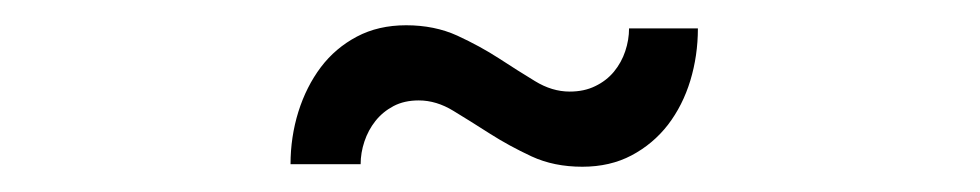

<svg xmlns="http://www.w3.org/2000/svg" viewBox="-20 -904 776 152"><path d="M431 -831.5Q442.5 -831.5 451.2 -835.8Q460 -840 466 -847.2Q472 -854.5 475 -863.5Q478 -872.5 478 -881.5H532.5Q532.5 -860 526.5 -840.2Q520.5 -820.5 508.8 -805.2Q497 -790 480 -781Q463 -772 441 -772Q418.5 -772 400.8 -780.2Q383 -788.5 367.8 -798.2Q352.5 -808 339 -816.2Q325.5 -824.5 311.5 -824.5Q300 -824.5 291.5 -820Q283 -815.5 277.2 -808.2Q271.5 -801 268.5 -792Q265.5 -783 265.5 -774H210Q210 -795.5 216.2 -815.5Q222.5 -835.5 234 -850.8Q245.5 -866 262.5 -875Q279.5 -884 301.5 -884Q324 -884 342 -875.8Q360 -867.5 375 -857.8Q390 -848 403.5 -839.8Q417 -831.5 431 -831.5Z"/></svg>

Font: Lato
Style: Regular
Weight: 400
Designer: Lukasz Dziedzic with Adam Twardoch and Botio Nikoltchev
Foundry: tyPoland Lukasz Dziedzic
Version: Version 2.015; 2015-08-06; http://www.latofonts.com/